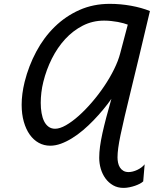

<svg xmlns="http://www.w3.org/2000/svg" viewBox="-20 -730 784 978"><path d="M630.9 -604.5Q622.1 -607.9 609.1 -611.6Q596.2 -615.2 580.3 -618.2Q564.5 -621.1 546.6 -623Q528.8 -625 510.3 -625Q451.7 -625 401.6 -599.4Q351.6 -573.7 312 -530.8Q272.5 -487.8 244.1 -431.2Q215.8 -374.5 200.7 -313Q193.8 -285.6 190.7 -258.5Q187.5 -231.4 187.5 -206.1Q187.5 -178.2 191.7 -154.3Q195.8 -130.4 204.6 -112.5Q213.4 -94.7 227.3 -84.5Q241.2 -74.2 260.7 -74.2Q284.7 -74.2 315.9 -92Q347.2 -109.9 380.9 -139.9Q414.6 -169.9 448.2 -209Q481.9 -248 510.7 -290.8Q539.6 -333.5 561 -377Q582.5 -420.4 592.3 -458.5ZM709.5 193.8Q703.6 199.7 692.6 205.6Q681.6 211.4 668.2 216.1Q654.8 220.7 639.4 223.9Q624 227.1 609.4 227.1Q579.1 227.1 556.2 213.9Q533.2 200.7 517.3 179Q501.5 157.2 493.4 129.9Q485.4 102.5 485.4 73.7Q485.4 46.9 489.5 16.1Q493.7 -14.6 501.7 -51.3Q509.8 -87.9 521.2 -131.3Q532.7 -174.8 547.4 -226.6Q528.8 -199.7 505.6 -171.9Q482.4 -144 456.8 -117.4Q431.2 -90.8 403.3 -67.1Q375.5 -43.5 346.9 -25.9Q318.4 -8.3 290.3 2Q262.2 12.2 235.8 12.2Q204.1 12.2 177.5 -2.4Q150.9 -17.1 131.6 -44.2Q112.3 -71.3 101.3 -109.9Q90.3 -148.4 90.3 -196.3Q90.3 -251 105.5 -313Q126 -394.5 164.6 -466.8Q203.1 -539.1 258.5 -593.3Q314 -647.5 384.5 -679Q455.1 -710.4 539.1 -710.4Q593.8 -710.4 647.5 -700.7Q701.2 -690.9 743.7 -673.8Q712.9 -542 688.5 -441.4Q664.1 -340.8 645.8 -265.1Q627.4 -189.5 614.7 -135.5Q602.1 -81.5 594 -42.7Q585.9 -3.9 582.3 23.2Q578.6 50.3 578.6 71.8Q578.6 85 581.3 98.4Q584 111.8 590.6 122.6Q597.2 133.3 608.2 139.9Q619.1 146.5 635.3 146.5Q645 146.5 656.5 143.6Q668 140.6 679 135.5Q689.9 130.4 700 123Q710 115.7 716.8 106.9Z"/></svg>

Font: Andika New Basic
Style: Italic
Weight: 400
Italic angle: -14°
Designer: Victor Gaultney, Annie Olsen, Julie Remington, Don Collingsworth, Eric Hays
Foundry: SIL International
Version: Version 5.500